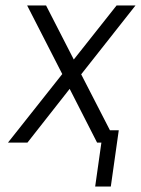

<svg xmlns="http://www.w3.org/2000/svg" viewBox="-20 -520 514 700"><path d="M234 -196 334 0H404L276 -249L474 -500H405L249 -303L148 -500H79L207 -250L9 0H80ZM327 160H384L413 -45H356Z"/></svg>

Font: Unageo
Style: Light-Italic
Weight: 300
Designer: Richard Sepsi
Foundry: Richard Sepsi
Version: Version 2.000